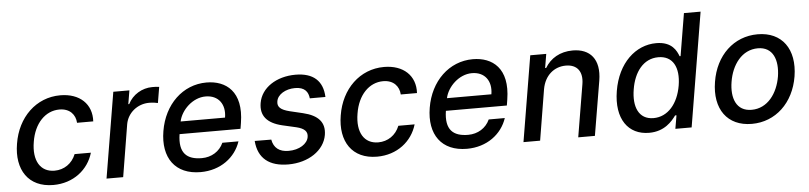

<svg xmlns="http://www.w3.org/2000/svg" viewBox="-44 -967 5138 1219"><g transform="rotate(-5 2525.0 -358.0)"><path d="M254.3 11C382.8 11 478.3 -66.4 509.2 -172.6H405.5C382.1 -113.6 330.6 -78.8 269.9 -78.8C179.7 -78.8 133.9 -153.8 154.1 -272.7C172.6 -389.6 244.3 -463.1 333.5 -463.1C400.9 -463.1 435.4 -420.5 438.2 -369.3H541.5C547.9 -479.4 470.9 -552.6 346.9 -552.6C192.8 -552.6 73.5 -436.8 46.9 -270.2C19.2 -105.8 95.9 11 254.3 11Z M593.8 0H699.9L754.6 -333.1C767.4 -404.5 830.6 -456 905.5 -456C927.9 -456 952.4 -452.1 960.6 -449.6L977.6 -551.1C966.6 -553.3 946.4 -553.6 932.9 -553.6C869 -553.6 807.5 -517.4 778.4 -458.8H772.7L787.3 -545.5H684.7Z M1192.8 11C1320.7 11 1415.8 -62.5 1448.9 -162.6H1346.2C1322.1 -108.7 1269.5 -76.7 1208.5 -76.7C1112.6 -76.7 1061.8 -121.1 1080.3 -240.8H1468.8L1474.8 -278.4C1506.7 -475.9 1403.1 -552.6 1278.8 -552.6C1127.1 -552.6 1007.5 -436.8 979.8 -269.2C951.3 -99.8 1032 11 1192.8 11ZM1094.1 -320.3C1109 -392 1182.5 -464.8 1265.3 -464.8C1347.7 -464.8 1391.3 -403.8 1377.1 -320.3Z M1924 -395.2H2023.4C2019.5 -497.9 1959.2 -552.6 1845.9 -552.6C1723.7 -552.6 1626.4 -488.6 1610.4 -393.1C1596.9 -314.6 1636.7 -262.8 1735.4 -239.7L1823.5 -219.5C1875 -207 1894.5 -185.7 1888.8 -152C1882.1 -109 1829.5 -74.2 1760.7 -74.6C1702.4 -74.6 1666.9 -101.9 1657.3 -155.5L1551.8 -156.2C1560.4 -43.7 1631.7 11 1752.1 11C1880.7 11 1982.6 -57.9 1998.9 -155.5C2011.7 -234 1969.8 -282 1873.2 -305L1789.4 -324.9C1732.2 -339.1 1710.9 -359 1717 -394.2C1723.7 -437.5 1775.2 -468.4 1836.3 -468.4C1898.8 -468.4 1919.7 -435.4 1924 -395.2Z M2317.5 11C2446 11 2541.5 -66.4 2572.4 -172.6H2468.7C2445.3 -113.6 2393.8 -78.8 2333.1 -78.8C2242.9 -78.8 2197.1 -153.8 2217.3 -272.7C2235.8 -389.6 2307.5 -463.1 2396.7 -463.1C2464.1 -463.1 2498.6 -420.5 2501.4 -369.3H2604.8C2611.2 -479.4 2534.1 -552.6 2410.2 -552.6C2256 -552.6 2136.7 -436.8 2110.1 -270.2C2082.4 -105.8 2159.1 11 2317.5 11Z M2890.3 11C3018.1 11 3113.3 -62.5 3146.3 -162.6H3043.7C3019.5 -108.7 2967 -76.7 2905.9 -76.7C2810 -76.7 2759.2 -121.1 2777.7 -240.8H3166.2L3172.2 -278.4C3204.2 -475.9 3100.5 -552.6 2976.2 -552.6C2824.6 -552.6 2704.9 -436.8 2677.2 -269.2C2648.8 -99.8 2729.4 11 2890.3 11ZM2791.5 -320.3C2806.5 -392 2880 -464.8 2962.7 -464.8C3045.1 -464.8 3088.8 -403.8 3074.6 -320.3Z M3410.5 -323.9C3426.1 -410.9 3486.9 -460.6 3561.1 -460.6C3633.5 -460.6 3669 -413 3655.9 -334.2L3600.1 0H3706.3L3764.6 -346.9C3786.9 -482.2 3723.4 -552.6 3612.9 -552.6C3530.9 -552.6 3470.2 -514.9 3435.7 -456.7H3429L3443.9 -545.5H3342L3251.1 0H3357.2Z M4051.5 10.7C4150.6 10.7 4199.6 -50.1 4224.8 -84.9H4233.7L4219.1 0H4322.8L4443.5 -727.3H4337.4L4292.3 -457H4286.2C4273.1 -490.8 4246.8 -552.6 4145.2 -552.6C4013.5 -552.6 3899.1 -448.5 3869.7 -271.7C3840.6 -95.2 3918.7 10.7 4051.5 10.7ZM3977.6 -272.7C3995 -381 4054.7 -462.4 4150.6 -462.4C4243.3 -462.4 4283 -386.7 4264.2 -272.7C4245 -158 4179 -79.9 4087.4 -79.9C3992.5 -79.9 3959.2 -163.4 3977.6 -272.7Z M4706.3 11C4857.6 11 4974.4 -99.1 5001.8 -265.6C5029.5 -437.9 4946.7 -552.6 4791.2 -552.6C4639.2 -552.6 4522.4 -442.5 4495.7 -274.9C4467.7 -103.7 4550.1 11 4706.3 11ZM4600.5 -266C4617.5 -372.9 4682.5 -463.8 4785.2 -463.8C4882.5 -463.8 4913 -377.5 4897 -274.9C4879.3 -168 4814.3 -78.1 4712.4 -78.1C4614.3 -78.1 4583.8 -163.7 4600.5 -266Z"/></g></svg>

Font: Magic Ui Pro Medium
Style: Italic
Weight: 500
Italic angle: -9.39999°
Designer: Stefan Endress, Andreas Faust
Version: Version 1.000;FEAKit 1.0